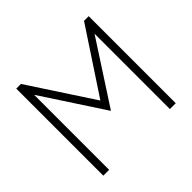

<svg xmlns="http://www.w3.org/2000/svg" viewBox="-172 -953 1162 1162"><g transform="rotate(-45 409.0 -372.5)"><path d="M99 -745H139L408 -334L679 -745H719V0H669V-645L410 -246H408L149 -642V0H99Z"/></g></svg>

Font: Eudoxus Sans ExtraLight
Style: Regular
Weight: 200
Designer: Stijn de Vries
Foundry: tokotype
Version: Version 2.005